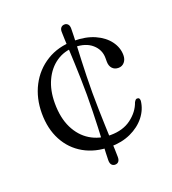

<svg xmlns="http://www.w3.org/2000/svg" viewBox="-116 -624 706 790"><g transform="rotate(-20 236.5 -229.0)"><path d="M267 -232.5Q267 -195 268 -159Q269 -123 270 -90.5Q271 -58 272.2 -30.2Q273.5 -2.5 274.2 18.8Q275 40 275 52.5Q275 65 269.5 71.5Q264 78 254 78Q245 78 239.2 71.5Q233.5 65 233.5 51.5Q233.5 39 234.5 18Q235.5 -3 237 -30.5Q238.5 -58 239.8 -90.8Q241 -123.5 242 -159.2Q243 -195 243 -232.5Q243 -268.5 242 -303.5Q241 -338.5 239.8 -370.5Q238.5 -402.5 237.2 -429.8Q236 -457 235 -477.8Q234 -498.5 234 -511Q234 -523 239.8 -529.2Q245.5 -535.5 255.5 -535.5Q264 -535.5 269.8 -529.2Q275.5 -523 275.5 -510Q275.5 -497.5 274.8 -477Q274 -456.5 272.8 -429.2Q271.5 -402 270.2 -370.2Q269 -338.5 268 -303.5Q267 -268.5 267 -232.5ZM440 -334Q440 -315.5 429.8 -303.5Q419.5 -291.5 403.5 -291.5Q386.5 -291.5 376.5 -302.5Q366.5 -313.5 366.5 -332.5V-348Q366.5 -384.5 338.5 -409Q310.5 -433.5 262 -433.5Q216.5 -433.5 181.5 -409.5Q146.5 -385.5 126.8 -343Q107 -300.5 107 -244Q107 -180 129.2 -135Q151.5 -90 190 -66.5Q228.5 -43 278 -43Q333 -43 369.2 -70.2Q405.5 -97.5 418.5 -135.5Q422 -141.5 425 -144.5Q428 -147.5 432.5 -147Q438.5 -147 440.8 -143Q443 -139 443 -133Q439 -96 414.8 -65.2Q390.5 -34.5 350.8 -16.2Q311 2 260.5 2Q195 2 145.8 -26Q96.5 -54 69.5 -104.8Q42.5 -155.5 42.5 -223Q42.5 -289.5 70.2 -343Q98 -396.5 148.8 -427.8Q199.5 -459 267 -459Q320 -459 358.8 -441.8Q397.5 -424.5 418.8 -395.8Q440 -367 440 -334Z"/></g></svg>

Font: Fraunces 48pt Soft Wonky Light
Style: Regular
Weight: 300
Version: Version 1.000;[b76b70a41]